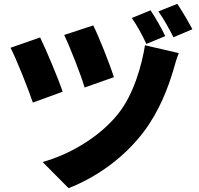

<svg xmlns="http://www.w3.org/2000/svg" viewBox="-20 -896 1040 1005"><path d="M468 -763 316 -713C348 -646 403 -505 423 -438L576 -492C555 -561 494 -712 468 -763ZM739 -659C722 -555 681 -404 599 -301C496 -172 336 -85 203 -48L339 89C482 33 627 -67 733 -207C815 -316 860 -438 887 -528C895 -554 903 -588 916 -618ZM190 -700 35 -646C66 -587 130 -425 152 -359L308 -416C285 -485 223 -632 190 -700ZM768 -842 670 -802C697 -763 727 -709 746 -666L845 -707C828 -743 794 -804 768 -842ZM908 -876 809 -836C837 -798 867 -742 888 -701L987 -743C969 -777 934 -838 908 -876Z"/></svg>

Font: Noto Sans CJK Black
Style: Bold
Weight: 900
Designer: Ryoko NISHIZUKA (kana & ideographs); Paul D. Hunt (Latin, Greek & Cyrillic); Wenlong ZHANG (bopomofo); Sandoll Communica
Foundry: Adobe Systems Incorporated
Version: Version 1.000;PS 1;hotconv 1.0.78;makeotf.lib2.5.61930